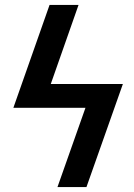

<svg xmlns="http://www.w3.org/2000/svg" viewBox="-20 -755 540 775"><path d="M329 0H212L325 -320H34L180 -735H297L185 -416H476Z"/></svg>

Font: Iosevka Term Curly Oblique
Style: Bold
Weight: 700
Italic angle: -9°
Designer: Belleve Invis
Foundry: Belleve Invis
Version: Version 32.3.0